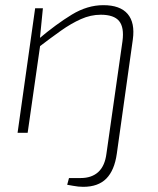

<svg xmlns="http://www.w3.org/2000/svg" viewBox="-20 -514 610 743"><path d="M380 -494Q445 -494 474 -460Q503 -426 494 -361L432 81Q423 145 391.5 177Q360 209 302 209Q293 209 283 208Q273 207 262.5 205Q252 203 240 201L247 175H292Q335 175 360.5 151.5Q386 128 392 80L454 -355Q461 -408 441 -432.5Q421 -457 370 -457Q331 -457 293 -440Q255 -423 215.5 -395Q176 -367 129 -331L128 -362Q198 -421 258 -457.5Q318 -494 380 -494ZM146 -482 134 -361 136 -342 87 0H48L116 -482Z"/></svg>

Font: Exo 2 ExtraLight
Style: Italic
Weight: 250
Italic angle: -8°
Designer: Natanael Gama
Foundry: Natanael Gama
Version: Version 2.010